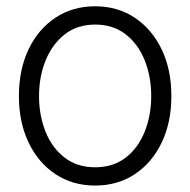

<svg xmlns="http://www.w3.org/2000/svg" viewBox="-20 -573 600 605"><path d="M279.8 11.7Q209 11.7 154.8 -24.2Q100.6 -60.1 70.1 -123.8Q39.6 -187.5 39.6 -270Q39.6 -354 70.1 -417.7Q100.6 -481.4 154.8 -517.3Q209 -553.2 279.8 -553.2Q350.6 -553.2 404.5 -517.3Q458.5 -481.4 489.3 -417.7Q520 -354 520 -270Q520 -187.5 489.5 -123.8Q459 -60.1 404.8 -24.2Q350.6 11.7 279.8 11.7ZM279.8 -45.9Q336.9 -45.9 376.2 -76.4Q415.5 -106.9 436 -158.2Q456.5 -209.5 456.5 -270Q456.5 -331.5 436 -382.8Q415.5 -434.1 376 -464.8Q336.4 -495.6 279.8 -495.6Q223.1 -495.6 183.8 -464.6Q144.5 -433.6 123.8 -382.6Q103 -331.5 103 -270Q103 -209.5 123.5 -158.2Q144 -106.9 183.6 -76.4Q223.1 -45.9 279.8 -45.9Z"/></svg>

Font: Inter Tight Light
Style: Regular
Weight: 300
Designer: Rasmus Andersson
Foundry: rsms
Version: Version 3.004